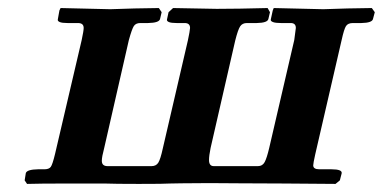

<svg xmlns="http://www.w3.org/2000/svg" viewBox="-20 -454 947 475"><path d="M825.2 -355 759.8 -71.8Q754.9 -49.8 754.9 -44.9Q754.9 -35.2 770 -35.2H799.8Q827.6 -35.2 825.2 -24.9L820.8 -7.8L810.1 1L683.1 0Q634.3 0 573.2 -0.5Q512.2 -1 498 -1Q457 -1 429.2 -0.5L400.9 0Q388.7 1 323.2 1Q264.2 1 237.8 0H154.8Q74.7 0 46.9 1L41 -7.8L43.9 -25.9Q46.9 -34.7 74.2 -35.2H89.8Q101.1 -35.2 105.5 -41Q109.9 -46.9 116.2 -73.2L182.1 -355Q187 -377.9 187 -384.8Q187 -397 172.9 -397H147Q133.8 -397 127.9 -399.4Q122.1 -401.9 123 -405.8L127 -428.2L129.9 -434.1L252.9 -431.2Q271 -432.1 313 -433.1Q355 -434.1 373 -434.1L379.9 -423.8L376 -407.2Q374 -397.5 346.2 -397H327.1Q315.9 -397 311 -389.4Q306.2 -381.8 298.8 -355L237.8 -87.9Q231.9 -65.9 231.9 -56.2Q231.9 -43 246.1 -43H355Q366.2 -43 371.6 -51.5Q377 -60.1 382.8 -86.9L444.8 -354Q449.7 -377 450.2 -384.8Q450.2 -397 437 -397H417Q403.8 -397 397.9 -399.4Q392.1 -401.9 393.1 -405.8L397 -423.8L408.2 -434.1L516.1 -432.1Q567.9 -432.1 642.1 -434.1L647.9 -423.8L644 -407.2Q642.1 -397.5 615.2 -397H590.8Q579.6 -397 574.2 -388.9Q568.8 -380.9 562 -354L501 -87.9Q497.1 -68.8 497.1 -58.1Q497.1 -43 508.8 -43H618.2Q629.4 -43 634.8 -53Q640.1 -63 646 -87.9L708 -355Q711.9 -382.8 711.9 -384.8Q711.9 -397 699.2 -397H674.8Q661.6 -397 655.3 -399.4Q648.9 -401.9 649.9 -405.8L654.8 -428.2L657.2 -434.1L779.8 -431.2Q796.9 -432.1 839.8 -433.1Q882.8 -434.1 899.9 -434.1L907.2 -423.8L902.8 -407.2Q900.9 -397.5 874 -397H853Q840.8 -397 835.9 -389.4Q831.1 -381.8 825.2 -355Z"/></svg>

Font: Linux Libertine O
Style: Semibold Italic
Weight: 600
Italic angle: -11.5°
Designer: Philipp H. Poll
Foundry: Philipp H. Poll
Version: Version 5.1.2